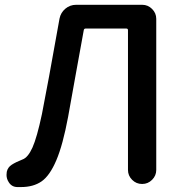

<svg xmlns="http://www.w3.org/2000/svg" viewBox="-20 -756 758 789"><path d="M66.4 12.7Q57.6 12.7 49.8 12.7Q27.3 11.7 15.6 -7.8Q6.8 -21.5 6.8 -37.1Q6.8 -43.9 7.8 -49.8Q11.7 -68.4 28.3 -79.1Q44.9 -89.8 72.3 -100.6Q94.7 -108.4 113.3 -149.4Q131.8 -190.4 152.3 -287.1Q174.8 -399.4 224.6 -679.7Q229.5 -704.1 248.5 -720.2Q267.6 -736.3 293 -736.3H564.5Q587.9 -736.3 605 -719.2Q622.1 -702.1 622.1 -678.7V-57.6Q622.1 -34.2 605 -17.1Q587.9 0 564.5 0H563.5Q540 0 522.9 -17.1Q505.9 -34.2 505.9 -57.6V-631.8Q505.9 -638.7 499 -638.7H332Q325.2 -638.7 324.2 -631.8Q312.5 -570.3 291.5 -451.7Q270.5 -333 259.8 -275.4Q238.3 -160.2 211.4 -97.2Q184.6 -34.2 150.9 -10.7Q117.2 12.7 66.4 12.7Z"/></svg>

Font: Gen Jyuu Gothic P Medium
Style: Regular
Weight: 500
Designer: [Source Han Sans]
Ryoko NISHIZUKA  (kana & ideographs); Paul D. Hunt (Latin, Greek & Cyrillic); Wenlong ZHANG  (bopomofo
Version: Version 1.002.20150607